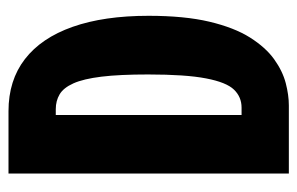

<svg xmlns="http://www.w3.org/2000/svg" viewBox="-144 -556 700 452"><g transform="rotate(-90 206.0 -330.0)"><path d="M85.3 0V-111.3H178.7Q203.7 -111.3 220.9 -129.1Q238.2 -146.8 247.4 -194.8Q256.7 -242.7 256.7 -331.3Q256.7 -398.8 251.5 -441.2Q246.3 -483.5 235.8 -507.1Q225.2 -530.7 209.8 -539.7Q194.5 -548.7 175 -548.7H85.3V-660H170.2Q242.8 -660 292.8 -621.4Q342.8 -582.8 368.8 -509.1Q394.8 -435.3 394.8 -330.3Q394.8 -245.5 380.9 -187Q367 -128.5 343.7 -91.5Q320.3 -54.5 292.5 -34.6Q264.7 -14.7 236.3 -7.3Q208 0 183.8 0ZM23.5 0V-660H161.3V0Z"/></g></svg>

Font: Bricolage Grotesque 96pt ExtraBold Condensed
Style: Regular
Weight: 800
Width: 3
Version: Version 1.001;gftools[0.9.33.dev8+g029e19f]